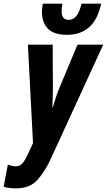

<svg xmlns="http://www.w3.org/2000/svg" viewBox="-91 -793 586 1053"><path d="M464 -773H356Q336 -684 286 -684Q247 -684 247 -731Q247 -752 251 -773H144Q139 -745 139 -728Q139 -670 171.5 -636Q204 -602 278 -602Q349 -602 396.5 -642.5Q444 -683 464 -773ZM189 75 475 -548H334L232 -304Q225 -288 216 -260Q207 -232 199 -205H196Q199 -259 199 -305L198 -548H62L90 -8L57 62Q44 90 30.5 104.5Q17 119 -6 119Q-24 119 -48 110L-71 231Q-45 240 -2 240Q73 240 114.5 193.5Q156 147 189 75Z"/></svg>

Font: Noto Sans UI Condensed ExtraBold
Style: Italic
Weight: 800
Width: 3
Designer: Monotype Design Team
Foundry: Monotype Imaging Inc.
Version: 1.001